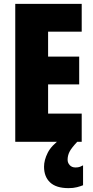

<svg xmlns="http://www.w3.org/2000/svg" viewBox="-20 -734 483 994"><path d="M403 0H59V-714H403V-570H229V-441H390V-297H229V-146H403ZM330 93Q330 109 341 121Q352 133 371 133Q385 133 394 129.5Q403 126 410 122V225Q398 230 379 235Q360 240 335 240Q271 240 239.5 210.5Q208 181 208 129Q208 95 227 57Q246 19 297 -17L380 0Q349 33 339.5 52.5Q330 72 330 93Z"/></svg>

Font: Noto Sans Sinhala UI ExtraCondensed Black
Style: Regular
Weight: 900
Width: 2
Designer: Jelle Bosma - Monotype Design Team
Foundry: Monotype Imaging Inc.
Version: Version 2.006; ttfautohint (v1.8.4.7-5d5b)